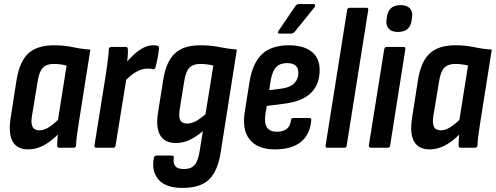

<svg xmlns="http://www.w3.org/2000/svg" viewBox="-20 -721 2421 937"><path d="M118 8Q63 8 41.5 -31Q20 -70 32 -146L61 -332Q76 -422 119 -461Q162 -500 243 -500Q294 -500 335 -491Q376 -482 421 -479L365 -125Q359 -89 355.5 -61Q352 -33 351 -11Q350 0 339 0H270Q259 0 259 -11Q259 -23 260 -36.5Q261 -50 262 -64Q228 -30 192 -11Q156 8 118 8ZM173 -85Q193 -85 215 -98Q237 -111 263 -136L305 -401Q290 -405 273.5 -407Q257 -409 242 -409Q207 -409 189 -390Q171 -371 164 -325L136 -156Q130 -121 138.5 -103Q147 -85 173 -85Z M451 0Q439 0 441 -11L498 -367Q503 -403 506.5 -430.5Q510 -458 511 -480Q512 -492 523 -492H594Q604 -492 604 -480Q605 -462 602.5 -437.5Q600 -413 597 -395L601 -363L544 -11Q543 0 533 0ZM585 -320 593 -413Q612 -435 633.5 -455Q655 -475 679 -487.5Q703 -500 728 -500Q736 -500 741 -499.5Q746 -499 750 -497Q757 -495 756 -485Q754 -465 749.5 -440Q745 -415 739 -393Q735 -381 726 -383Q721 -385 714.5 -385.5Q708 -386 700 -386Q681 -386 661 -378Q641 -370 622 -355Q603 -340 585 -320Z M957 -500Q1008 -500 1049.5 -491.5Q1091 -483 1136 -479L1057 22Q1043 113 1000.5 154.5Q958 196 871 196Q787 196 752.5 154Q718 112 731 49Q734 38 743 38H818Q830 38 828 49Q824 76 835.5 90Q847 104 878 104Q911 104 928.5 85.5Q946 67 954 19L970 -81Q937 -53 905 -38Q873 -23 839 -23Q783 -23 761 -62Q739 -101 752 -177L777 -334Q791 -421 833.5 -460.5Q876 -500 957 -500ZM893 -118Q913 -118 934.5 -129Q956 -140 983 -164L1021 -401Q1006 -405 989 -407Q972 -409 956 -409Q923 -409 904.5 -390.5Q886 -372 879 -324L857 -188Q851 -150 860 -134Q869 -118 893 -118Z M1322 8Q1237 8 1198.5 -40Q1160 -88 1175 -178L1198 -323Q1213 -414 1259 -457Q1305 -500 1389 -500Q1461 -500 1500.5 -469Q1540 -438 1540 -380Q1540 -309 1498 -268Q1456 -227 1375 -216L1282 -204L1275 -163Q1269 -120 1283 -99Q1297 -78 1332 -78Q1361 -78 1379 -92Q1397 -106 1400 -134Q1401 -145 1411 -145H1489Q1501 -145 1499 -134Q1493 -64 1448 -28Q1403 8 1322 8ZM1294 -281 1357 -289Q1397 -295 1416.5 -315Q1436 -335 1436 -366Q1436 -390 1422 -401.5Q1408 -413 1381 -413Q1346 -413 1327.5 -393.5Q1309 -374 1301 -328ZM1344 -557Q1339 -557 1337 -560.5Q1335 -564 1339 -570L1420 -689Q1427 -701 1438 -701H1510Q1516 -701 1517.5 -696.5Q1519 -692 1515 -686L1420 -568Q1411 -557 1400 -557Z M1578 0Q1567 0 1569 -11L1674 -672Q1676 -683 1685 -683H1768Q1779 -683 1777 -672L1672 -11Q1671 0 1661 0Z M1791 0Q1779 0 1780 -11L1855 -480Q1857 -492 1867 -492H1949Q1960 -492 1958 -480L1884 -11Q1882 0 1873 0ZM1922 -565Q1893 -565 1878 -580Q1863 -595 1866 -623L1868 -637Q1875 -696 1935 -696Q1965 -696 1980 -680.5Q1995 -665 1991 -637L1989 -623Q1982 -565 1922 -565Z M2077 8Q2022 8 2000.5 -31Q1979 -70 1991 -146L2020 -332Q2035 -422 2078 -461Q2121 -500 2202 -500Q2253 -500 2294 -491Q2335 -482 2380 -479L2324 -125Q2318 -89 2314.5 -61Q2311 -33 2310 -11Q2309 0 2298 0H2229Q2218 0 2218 -11Q2218 -23 2219 -36.5Q2220 -50 2221 -64Q2187 -30 2151 -11Q2115 8 2077 8ZM2132 -85Q2152 -85 2174 -98Q2196 -111 2222 -136L2264 -401Q2249 -405 2232.5 -407Q2216 -409 2201 -409Q2166 -409 2148 -390Q2130 -371 2123 -325L2095 -156Q2089 -121 2097.5 -103Q2106 -85 2132 -85Z"/></svg>

Font: Sofia Sans Condensed
Style: Bold Italic
Weight: 700
Italic angle: -9°
Version: Version 4.100